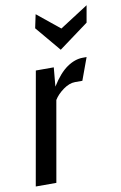

<svg xmlns="http://www.w3.org/2000/svg" viewBox="-84 -774 519 822"><g transform="rotate(-10 176.0 -363.0)"><path d="M3.5 0 90 -489H168L160.5 -406.5Q194 -460.5 228.5 -484.2Q263 -508 297.5 -508H314L278.5 -411H246.5Q222 -411 195.2 -391.8Q168.5 -372.5 154.5 -349.5L93 0ZM210.5 -558 118.5 -667.5 131 -726.5 229 -647 352.5 -726.5 339.5 -653Z"/></g></svg>

Font: Cabin Condensed
Style: Italic
Weight: 400
Width: 3
Italic angle: -10°
Designer: Pablo Impallari
Foundry: Pablo Impallari. http://www.impallari.com Igino Marini. http://www.ikern.com
Version: Version 3.001; ttfautohint (v1.8.3)